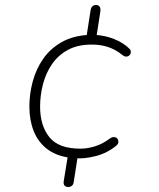

<svg xmlns="http://www.w3.org/2000/svg" viewBox="-20 -630 640 771"><path d="M253 121Q245 121 239.5 115.5Q234 110 236 97L253 -8L258 3Q203 -5 167.5 -33Q132 -61 115 -104.5Q98 -148 98 -202Q98 -253 111.5 -303Q125 -353 153.5 -394Q182 -435 228 -461Q274 -487 338 -490L325 -468L344 -590Q346 -600 351.5 -605Q357 -610 366 -610Q374 -610 379.5 -604Q385 -598 383 -584L365 -468L360 -490Q401 -488 437.5 -473.5Q474 -459 498 -436Q504 -431 505 -424.5Q506 -418 503.5 -413Q501 -408 496 -405Q491 -402 484 -403Q477 -404 469 -411Q444 -431 414.5 -441Q385 -451 348 -451Q292 -451 252.5 -429.5Q213 -408 188.5 -372Q164 -336 152.5 -291.5Q141 -247 141 -202Q141 -126 178 -79.5Q215 -33 303 -33Q331 -33 361.5 -42.5Q392 -52 420 -73Q428 -79 435 -79.5Q442 -80 447 -77Q452 -74 454 -68.5Q456 -63 455 -57Q454 -51 448 -46Q411 -15 363.5 -3Q316 9 281 5L293 -8L276 101Q275 111 268.5 116Q262 121 253 121Z"/></svg>

Font: Nunito ExtraLight ExtraLight
Style: Italic
Weight: 250
Italic angle: -9°
Version: Version 3.602